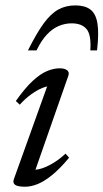

<svg xmlns="http://www.w3.org/2000/svg" viewBox="-20 -698 392 728"><path d="M32.5 -18.5 163.5 -383.5 178 -372.5Q162 -373 141.2 -364.8Q120.5 -356.5 98 -340.2Q75.5 -324 55 -301L40 -315Q75 -364.5 104 -391.2Q133 -418 158.2 -428.5Q183.5 -439 206 -439Q225.5 -439 234.8 -431.5Q244 -424 239 -410.5L108 -36L99.5 -55Q116 -52.5 137 -59Q158 -65.5 181.8 -79.8Q205.5 -94 228.5 -115.5L242 -100Q207 -58 177.2 -34Q147.5 -10 122.5 0Q97.5 10 75 10Q47 10 37.2 2.8Q27.5 -4.5 32.5 -18.5ZM251.5 -609.5Q226.5 -609.5 202.8 -599.5Q179 -589.5 158 -567.2Q137 -545 118.5 -507H86Q118.5 -572 145.5 -609Q172.5 -646 201 -661.8Q229.5 -677.5 266 -677.5Q302 -677.5 322.8 -661.8Q343.5 -646 349.5 -609Q355.5 -572 348 -507H322.5Q326.5 -566 308.2 -587.8Q290 -609.5 251.5 -609.5Z"/></svg>

Font: Newsreader 20pt
Style: Italic
Weight: 400
Italic angle: -17°
Version: Version 1.003